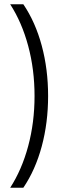

<svg xmlns="http://www.w3.org/2000/svg" viewBox="-20 -762 334 906"><path d="M90 -742Q147 -658 177 -546.5Q207 -435 207 -309Q207 -183 177 -71.5Q147 40 90 124H28Q83 39 113 -72.5Q143 -184 143 -309Q143 -434 113 -545.5Q83 -657 28 -742Z"/></svg>

Font: Gontserrat Light
Style: Regular
Weight: 300
Designer: Julieta Ulanovsky
Foundry: Julieta Ulanovsky
Version: Version 6.001